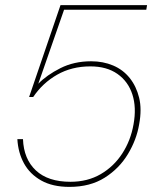

<svg xmlns="http://www.w3.org/2000/svg" viewBox="-20 -720 627 752"><path d="M252 12Q186 12 141.5 -13Q97 -38 74 -80Q51 -122 48 -175H70Q73 -97 120.5 -52.5Q168 -8 256 -8Q323 -8 374.5 -38Q426 -68 459 -119Q492 -170 503 -233Q515 -299 498.5 -350Q482 -401 440 -430.5Q398 -460 334 -460Q261 -460 204 -427.5Q147 -395 110 -340H94L217 -700H556L553 -682H231L130 -392Q163 -426 216.5 -453Q270 -480 337 -480Q384 -480 423 -463.5Q462 -447 488 -414.5Q514 -382 525 -337Q536 -292 525 -233Q515 -173 481 -116.5Q447 -60 390 -24Q333 12 252 12Z"/></svg>

Font: DM Sans 20pt Thin
Style: Italic
Weight: 250
Italic angle: -10°
Version: Version 4.004;gftools[0.9.30]